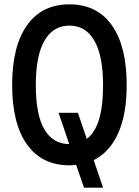

<svg xmlns="http://www.w3.org/2000/svg" viewBox="-20 -746 640 885"><path d="M300 16Q173 16 104.5 -80Q36 -176 36 -354Q36 -533 104.5 -629.5Q173 -726 300 -726Q427 -726 495.5 -629.5Q564 -533 564 -354Q564 -220 525 -132.5Q486 -45 412 -8L455 119H367L331 14Q316 16 300 16ZM145 -354Q145 -216 185 -149Q225 -82 299 -82L250 -226H339L380 -106Q417 -133 436 -194Q455 -255 455 -354Q455 -489 415 -558.5Q375 -628 300 -628Q225 -628 185 -558.5Q145 -489 145 -354Z"/></svg>

Font: Geist Mono Medium
Style: Regular
Weight: 500
Monospace: yes
Designer: Basement.studio, Andrés Briganti, Mateo Zaragoza
Foundry: Basement.studio, Vercel, Andrés Briganti, Guido Ferreyra, Mateo Zaragoza
Version: Version 1.500; ttfautohint (v1.8.4.7-5d5b)